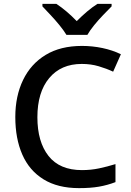

<svg xmlns="http://www.w3.org/2000/svg" viewBox="-20 -961 675 991"><path d="M402 -631Q295 -631 234 -558Q173 -485 173 -356Q173 -229 230.5 -156Q288 -83 403 -83Q449 -83 491.5 -92Q534 -101 576 -114V-21Q534 -5 490.5 2.5Q447 10 388 10Q278 10 204.5 -35.5Q131 -81 95 -163.5Q59 -246 59 -357Q59 -465 99 -548Q139 -631 215.5 -677.5Q292 -724 403 -724Q457 -724 509 -713Q561 -702 604 -681L564 -591Q530 -607 489.5 -619Q449 -631 402 -631ZM323 -781Q309 -804 287 -831Q265 -858 241 -883.5Q217 -909 199 -928V-941H271Q324 -906 376 -852Q403 -879 429.5 -901.5Q456 -924 483 -941H556V-928Q537 -909 512.5 -883.5Q488 -858 466 -831Q444 -804 431 -781Z"/></svg>

Font: Noto Sans Myanmar UI Medium
Style: Regular
Weight: 500
Designer: Monotype Design Team
Foundry: Monotype Imaging Inc.
Version: Version 2.103; ttfautohint (v1.8.4.7-5d5b)